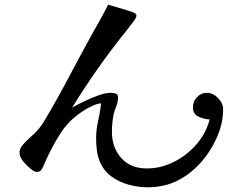

<svg xmlns="http://www.w3.org/2000/svg" viewBox="-20 -762 1040 815"><path d="M927 -298Q927 -238 900.5 -178.5Q874 -119 835 -75Q789 -23 733 5Q677 33 606 33Q568 33 528 22.5Q488 12 455 -11.5Q422 -35 405 -73Q395 -96 391.5 -122Q388 -148 388 -174Q388 -212 396.5 -248.5Q405 -285 409 -322L406 -323Q393 -322 378.5 -315.5Q364 -309 353 -303Q280 -262 240 -201Q200 -140 168 -66Q163 -53 158 -44Q150 -32 136 -32Q128 -32 116.5 -40.5Q105 -49 94.5 -59.5Q84 -70 79 -76Q71 -87 67 -95Q63 -103 63 -116Q63 -130 75.5 -145.5Q88 -161 103.5 -174.5Q119 -188 128 -197Q150 -219 167 -247Q222 -339 272 -434Q322 -529 374 -623Q391 -653 407.5 -682.5Q424 -712 439 -742Q450 -739 474 -732Q498 -725 521 -718Q544 -711 552 -706Q559 -702 559 -695Q559 -689 551 -677Q543 -665 533.5 -653.5Q524 -642 520 -636Q456 -557 397.5 -474Q339 -391 286 -305Q305 -316 335.5 -331Q366 -346 397 -357Q428 -368 450 -368Q460 -368 470.5 -365Q481 -362 481 -349Q481 -331 474.5 -314Q468 -297 463 -280Q459 -261 457 -241.5Q455 -222 455 -203Q455 -136 494.5 -91.5Q534 -47 603 -47Q663 -47 718.5 -75Q774 -103 814.5 -150Q855 -197 870 -255Q846 -256 822.5 -267Q799 -278 799 -306Q799 -331 816 -349.5Q833 -368 858 -368Q884 -368 905.5 -346Q927 -324 927 -298Z"/></svg>

Font: Kaisei Decol Medium
Style: Regular
Weight: 500
Designer: Font-Kai, 金井和夫
Foundry: KAZUO KANAI
Version: Version 5.003